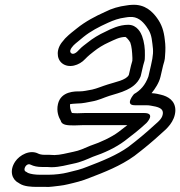

<svg xmlns="http://www.w3.org/2000/svg" viewBox="-20 -716 742 790"><path d="M574.4 -465 575 -468C575.4 -469.6 575.7 -471.7 575.7 -472.9L576.2 -487.9C577 -515.7 573.6 -543.2 564.5 -567.9C560.3 -579.3 544.8 -614 507.8 -614C470 -614 436.2 -597 414.5 -586C387.1 -573.6 361.7 -558.2 338.9 -539.7C330.4 -532.7 318 -524.9 305.9 -511.7L297.5 -503.3C291.5 -497.5 280.6 -490.9 272.8 -497.2C266.1 -502.6 268.9 -512.9 275.7 -521.1L283 -529.8C294.3 -540.9 307.8 -549.9 323.4 -563.9C352.8 -587.6 386.4 -605.3 424.9 -622.6C446.4 -632.3 467.7 -640.6 496.8 -644.2C501.7 -644.8 507.4 -646 511.1 -646C511.8 -646 512.7 -646 513.2 -646.1C545 -648.7 565.6 -629.8 581.8 -607.6C598.2 -585.3 603.6 -569.6 607.1 -535.7C611.5 -505.3 610.9 -489.1 601.2 -447L590.7 -401.5C577.8 -365.8 557.7 -343.8 531.4 -329C531.4 -329 491.2 -283 534.3 -283H581.3C598.1 -283 604.7 -279.9 620.5 -277.4C643.1 -271.7 650.4 -263.4 650.2 -250.3C649 -231.9 637.7 -220.3 614.7 -200.7C578.6 -167.5 546.4 -140.9 508.1 -111.6C461.3 -78.1 400.7 -53.4 338.8 -29.9C314.4 -19.6 287.9 -13.2 258.1 -6.2C237.6 -0.9 206.4 3 179.3 3H144.3C124.5 3 105 0 95 -4.5C92 -6.4 89 -8.7 85.6 -10.2C72.7 -15.9 87.3 -48.3 106.5 -38.2C118.8 -32.2 133.7 -29 151.7 -29H171.7C178.3 -29 184.8 -28 191.5 -28C225.1 -28 256.8 -37.6 280.9 -42.5C312.8 -48.6 338.4 -60.9 361.9 -70.9C407 -86 455 -107.7 493.4 -136.5C524 -159.7 554.4 -183.5 582.7 -210C582.7 -210 622.7 -251 572.9 -251H328.9C318.4 -251 305.8 -250.5 297.9 -250C290.1 -250 281.7 -250.6 275.9 -251.2C270 -260.8 266.6 -278.9 268.4 -287.6C273.1 -288.7 285.1 -289.3 295.8 -290C323.6 -290.2 339.9 -295.6 357 -298.3C385.3 -302.9 408.4 -314.9 429.3 -321.4C449.7 -328.1 477.6 -334.5 501.4 -346.1C519 -354.6 544.6 -369.3 557.9 -400.1C558.6 -401.7 559.2 -403.8 559.5 -405L569.2 -447C570.6 -453 573 -459 574.4 -465ZM317.4 -201H503.8C493.6 -192.9 480 -182.4 468.2 -173.5C439.3 -151.7 393.3 -130.3 354.7 -117.5C354.2 -117.4 353.1 -117 352.4 -116.7C325.4 -105.3 306.8 -96.2 282.1 -91.5C253.7 -85.7 229 -78.4 204.2 -78C197.6 -78.6 190.3 -79 183.2 -79H163.2C151.8 -79 142.3 -81.5 137.7 -83.8C103.4 -101.7 60.5 -78.2 42.3 -50.9C17.5 -13.6 29.4 22.4 54.9 35.5L61.7 39.9C79.9 51.5 109.3 53 132.8 53H166.8C174.8 53.5 187.6 53.2 196.9 51.7C215.2 49.2 237.3 47.9 259.6 42.2C287.9 35.5 317.9 28.6 348.4 15.9C409 -7.2 476.6 -33.7 532.9 -74.4C573.8 -105.7 606.5 -132.6 644.2 -167.3C665 -185.1 699.3 -215.2 701.5 -259.7C702.8 -302.1 670.6 -319.7 641.8 -326.4C630.9 -328.9 623.8 -331.3 603.6 -332.7C617.5 -349.6 634.6 -375.3 640.3 -400L651.2 -447C653.5 -456.9 659 -467.4 659.2 -488.1C661.1 -510.8 661.3 -529.2 658.1 -552.3C654.3 -588.5 645.4 -615.6 625.8 -642.4C608.1 -666.4 577.9 -700 521.6 -696C516.9 -695.9 508 -695.1 500.9 -693.7C470.5 -689.9 439.8 -681.4 412 -666.9C372.7 -649.3 331.8 -628.1 295.5 -598.7C281.9 -587.6 267.6 -577.6 249.3 -559.2C248.7 -558.7 247.8 -557.7 247.1 -556.9L239.5 -547.6C210.7 -516.1 211.3 -475.1 235.2 -455.8C263.1 -433.4 306.4 -446.7 330.6 -473.4L338.9 -481.7C346.9 -489.6 350.4 -491.5 366.1 -504.3C383.6 -518.5 405.6 -531.9 427.2 -541.6C451.6 -552.6 470.5 -563.7 496.1 -564C498.4 -563.6 509.8 -552.9 516.1 -541C522 -524.3 523.7 -504 524.8 -477.2L524.5 -465.8C522.9 -461.1 520.6 -453 519.2 -447L510.1 -407.8C498.8 -385.8 454.1 -378.6 423.9 -368.6C399 -360.9 379.3 -351.9 359.4 -347.5C338.3 -344.1 325.8 -340 306.5 -340C291.1 -340 230.9 -341.8 218.5 -288C211.4 -257.1 221.8 -232.8 230.2 -219C234.3 -199.9 261.2 -200 287.2 -200C296.6 -200 306.5 -201 317.4 -201Z"/></svg>

Font: HoneyBee
Style: StrIt
Weight: 700
Foundry: Cannot Into Space Fonts
Version: Version 0.89